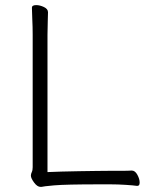

<svg xmlns="http://www.w3.org/2000/svg" viewBox="-20 -725 587 752"><path d="M516 3Q503 1 472 -1Q441 -3 413 -3H372Q302 -3 259 -2Q216 -1 192 1Q168 3 157.5 4.5Q147 6 142 7H139Q126 7 113.5 -10Q101 -27 101 -37Q101 -44 104.5 -51Q108 -58 108 -70V-589Q108 -620 106.5 -649Q105 -678 105 -695Q105 -705 122 -705Q136 -705 152 -697.5Q168 -690 168 -677Q168 -665 167 -639.5Q166 -614 166 -588V-51Q189 -52 221.5 -53Q254 -54 290 -54.5Q326 -55 358 -55.5Q390 -56 412 -56Q435 -56 458.5 -56Q482 -56 495 -57H496Q509 -57 518 -40.5Q527 -24 527 -10Q527 3 518 3Z"/></svg>

Font: Moon Stars Kai T Light
Style: Regular
Weight: 300
Designer: GuiWonder
Version: Version 1.101